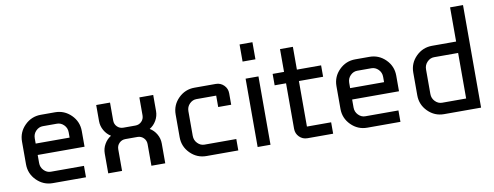

<svg xmlns="http://www.w3.org/2000/svg" viewBox="-61 -1024 3419 1328"><g transform="rotate(-10 1649.0 -360.0)"><path d="M480 -210H150.9V-153.8Q150.9 -123 171.9 -101.6Q192.9 -80.1 220.2 -80.1H453.1V0H220.2Q154.3 0 107.2 -47.1Q60.1 -94.2 60.1 -160.2V-319.8Q60.1 -386.2 107.2 -433.1Q154.3 -480 220.2 -480H319.8Q385.7 -480 432.9 -433.1Q480 -386.2 480 -319.8ZM389.2 -290V-327.1Q389.2 -357.9 368.2 -378.9Q347.2 -399.9 319.8 -399.9H220.2Q192.9 -399.9 171.9 -378.9Q150.9 -357.9 150.9 -327.1V-290Z M1009.8 0H912.6V-151.9Q912.6 -177.7 895 -195.3Q877.4 -212.9 851.6 -212.9H767.6Q741.7 -212.9 724.1 -195.3Q706.5 -177.7 706.5 -151.9V0H609.4V-139.2Q609.4 -174.3 627 -204.8Q644.5 -235.4 673.3 -252.9Q644.5 -270.5 627 -301.3Q609.4 -332 609.4 -367.2V-480H706.5V-354Q706.5 -328.1 724.1 -310.5Q741.7 -293 767.6 -293H851.6Q877.4 -293 895 -310.5Q912.6 -328.1 912.6 -354V-480H1009.8V-367.2Q1009.8 -332 992.2 -301.3Q974.6 -270.5 945.3 -252.9Q974.6 -235.4 992.2 -204.8Q1009.8 -174.3 1009.8 -139.2Z M1522.9 0H1299.3Q1233.4 0 1186.3 -47.1Q1139.2 -94.2 1139.2 -160.2V-319.8Q1139.2 -386.2 1186.3 -433.1Q1233.4 -480 1299.3 -480H1449.2Q1482.4 -480 1505.9 -456.8Q1529.3 -433.6 1529.3 -399.9V-319.8H1438V-399.9H1299.3Q1272 -399.9 1251 -378.9Q1230 -357.9 1230 -327.1V-153.8Q1230 -123 1251 -101.6Q1272 -80.1 1299.3 -80.1H1522.9Z M1749 0H1658.7V-480H1749ZM1749 -600.1H1658.7V-720.2H1749Z M2189 -80.1V0H2008.8Q1975.1 0 1951.9 -23.4Q1928.7 -46.9 1928.7 -80.1V-399.9H1848.6V-480H1928.7V-640.1H2019V-480H2189V-399.9H2019V-80.1Z M2688.5 -210H2359.4V-153.8Q2359.4 -123 2380.4 -101.6Q2401.4 -80.1 2428.7 -80.1H2661.6V0H2428.7Q2362.8 0 2315.7 -47.1Q2268.6 -94.2 2268.6 -160.2V-319.8Q2268.6 -386.2 2315.7 -433.1Q2362.8 -480 2428.7 -480H2528.3Q2594.2 -480 2641.4 -433.1Q2688.5 -386.2 2688.5 -319.8ZM2597.7 -290V-327.1Q2597.7 -357.9 2576.7 -378.9Q2555.7 -399.9 2528.3 -399.9H2428.7Q2401.4 -399.9 2380.4 -378.9Q2359.4 -357.9 2359.4 -327.1V-290Z M3228 0H2968.3Q2902.3 0 2855.2 -47.1Q2808.1 -94.2 2808.1 -160.2V-319.8Q2808.1 -386.2 2855.2 -433.1Q2902.3 -480 2968.3 -480H3137.2V-720.2H3228ZM3137.2 -80.1V-399.9H2968.3Q2940.9 -399.9 2919.9 -378.4Q2898.9 -356.9 2898.9 -326.2V-153.8Q2898.9 -123 2919.9 -101.6Q2940.9 -80.1 2968.3 -80.1Z"/></g></svg>

Font: Laconic
Style: Regular
Weight: 400
Designer: Robby Woodard
Version: Version 1.000